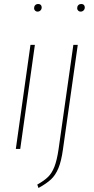

<svg xmlns="http://www.w3.org/2000/svg" viewBox="-20 -743 467 958"><path d="M154 -519 81 0H59L132 -519ZM150 -702Q150 -711 155.5 -717Q161 -723 171 -723Q179 -723 183.5 -718.5Q188 -714 188 -706Q188 -697 182 -691Q176 -685 167 -685Q160 -685 155 -690Q150 -695 150 -702ZM166 178Q200 159 219.5 140Q239 121 251.5 89Q264 57 272 3L346 -519H368L294 3Q286 61 271.5 96Q257 131 234.5 152Q212 173 172 195ZM365 -702Q365 -711 370.5 -717Q376 -723 386 -723Q394 -723 398.5 -718.5Q403 -714 403 -706Q403 -697 397 -691Q391 -685 382 -685Q375 -685 370 -690Q365 -695 365 -702Z"/></svg>

Font: Fira Sans Extra Condensed Thin
Style: Italic
Weight: 250
Width: 3
Italic angle: -8°
Designer: Carrois Corporate & Edenspiekermann AG
Foundry: Carrois Corporate GbR & Edenspiekermann AG
Version: Version 4.203